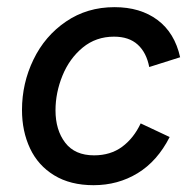

<svg xmlns="http://www.w3.org/2000/svg" viewBox="-20 -522 560 550"><path d="M43 -207Q43 -283.5 75.8 -351.2Q108.5 -419 169 -460.2Q229.5 -501.5 308 -501.5Q382 -501.5 431.2 -464.8Q480.5 -428 496 -358L407.5 -330Q399.5 -371.5 374.5 -394.2Q349.5 -417 306.5 -417Q255 -417 217 -385.8Q179 -354.5 159 -305.5Q139 -256.5 139 -206Q139 -149.5 166.8 -113.2Q194.5 -77 249.5 -77Q296.5 -77 329.8 -101.5Q363 -126 383 -168.5L466 -129.5Q431 -60.5 374.5 -26Q318 8.5 248 8.5Q181.5 8.5 135.2 -19.8Q89 -48 66 -97Q43 -146 43 -207Z"/></svg>

Font: HK Grotesk Medium
Style: Italic
Weight: 500
Italic angle: -8°
Designer: Alfredo Marco Pradil
Foundry: Hanken Design Co.
Version: Version 3.004